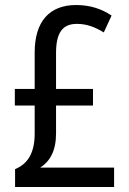

<svg xmlns="http://www.w3.org/2000/svg" viewBox="-20 -744 512 764"><path d="M283 -724C177 -724 118 -659 118 -535V-390H39V-324H118V-212C118 -134 89 -91 40 -71V0H434V-77H140C179 -102 203 -144 203 -213V-324H350V-390H203V-533C203 -614 229 -649 286 -649C324 -649 357 -637 393 -615L424 -682C384 -709 338 -724 283 -724Z"/></svg>

Font: Noto Sans Gurmukhi UI Condensed
Style: Regular
Weight: 400
Width: 3
Designer: Jelle Bosma - Monotype Design Team
Foundry: Monotype Imaging Inc.
Version: Version 2.004